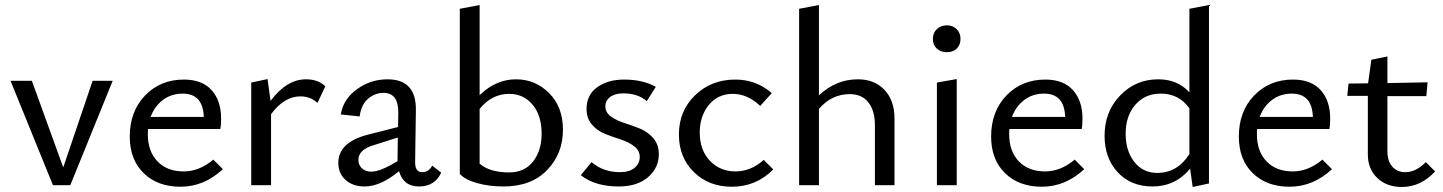

<svg xmlns="http://www.w3.org/2000/svg" viewBox="-20 -738 5748 765"><path d="M349 -416H429L260 0H191L22 -416H107L232 -71Z M830 -102 868 -64Q793 6 699 6Q608 6 552.5 -48Q497 -102 497 -194Q497 -294 558 -357.5Q619 -421 713 -421Q785 -421 823 -379Q861 -337 861 -265Q861 -238 858 -224H570Q569 -217 569 -203Q569 -135 607.5 -95Q646 -55 712 -55Q774 -55 830 -102ZM708 -365Q663 -365 629.5 -340Q596 -315 580 -272H792Q789 -365 708 -365Z M1199 -422Q1248 -422 1276 -394L1245 -328Q1217 -354 1177 -354Q1112 -354 1060 -283V0H981V-409L1046 -423L1058 -336Q1122 -422 1199 -422Z M1702 -78 1738 -50Q1712 5 1650 5Q1587 5 1570 -56Q1496 5 1433 5Q1386 5 1357 -21Q1328 -47 1328 -89Q1328 -172 1448 -202L1566 -232L1567 -288Q1568 -368 1508 -368Q1474 -368 1446.5 -344.5Q1419 -321 1413 -274L1338 -282Q1347 -342 1401.5 -382Q1456 -422 1524 -422Q1639 -422 1637 -299L1634 -91Q1634 -52 1662 -52Q1688 -52 1702 -78ZM1460 -54Q1495 -54 1564 -96V-104L1565 -190L1467 -159Q1408 -141 1408 -101Q1408 -80 1422.5 -67Q1437 -54 1460 -54Z M2036 -422Q2113 -422 2168 -367Q2223 -312 2223 -221Q2223 -126 2160 -60.5Q2097 5 1986 5Q1929 5 1881 -8.5Q1833 -22 1812 -45V-703L1891 -718V-359Q1956 -422 2036 -422ZM2009 -51Q2070 -51 2104 -94.5Q2138 -138 2138 -205Q2138 -278 2102 -321Q2066 -364 2009 -364Q1939 -364 1891 -304V-86Q1931 -51 2009 -51Z M2445 5Q2351 5 2294 -40L2337 -92Q2384 -52 2450 -52Q2487 -52 2508 -69Q2529 -86 2529 -113Q2529 -138 2507 -155Q2485 -172 2454 -182Q2423 -192 2392 -204Q2361 -216 2339 -241Q2317 -266 2317 -304Q2317 -360 2359.5 -390.5Q2402 -421 2467 -421Q2541 -421 2593 -392L2557 -335Q2522 -366 2463 -366Q2430 -366 2411 -351.5Q2392 -337 2392 -314Q2392 -290 2414 -274Q2436 -258 2467.5 -248Q2499 -238 2530 -225.5Q2561 -213 2583 -187.5Q2605 -162 2605 -124Q2605 -69 2562 -32Q2519 5 2445 5Z M2896 6Q2804 6 2744.5 -52.5Q2685 -111 2685 -202Q2685 -296 2749.5 -358.5Q2814 -421 2910 -421Q2993 -421 3055 -367L3009 -316Q2958 -364 2900 -364Q2840 -364 2804 -319.5Q2768 -275 2768 -210Q2768 -140 2808.5 -97.5Q2849 -55 2910 -55Q2972 -55 3023 -101L3061 -63Q2993 6 2896 6Z M3398 -422Q3464 -422 3504 -380Q3544 -338 3544 -266V0H3466V-239Q3466 -297 3440 -330Q3414 -363 3366 -363Q3293 -363 3243 -304V0H3164V-703L3243 -718V-358Q3311 -422 3398 -422Z M3753 -530Q3728 -530 3712.5 -544.5Q3697 -559 3697 -583Q3697 -607 3712.5 -622Q3728 -637 3753 -637Q3776 -637 3791.5 -622Q3807 -607 3807 -583Q3807 -559 3792 -544.5Q3777 -530 3753 -530ZM3713 0V-409L3792 -423V0Z M4262 -102 4300 -64Q4225 6 4131 6Q4040 6 3984.5 -48Q3929 -102 3929 -194Q3929 -294 3990 -357.5Q4051 -421 4145 -421Q4217 -421 4255 -379Q4293 -337 4293 -265Q4293 -238 4290 -224H4002Q4001 -217 4001 -203Q4001 -135 4039.5 -95Q4078 -55 4144 -55Q4206 -55 4262 -102ZM4140 -365Q4095 -365 4061.5 -340Q4028 -315 4012 -272H4224Q4221 -365 4140 -365Z M4719 -703 4797 -718V-7L4732 7L4722 -66Q4663 5 4572 5Q4486 5 4433.5 -51.5Q4381 -108 4381 -197Q4381 -293 4443 -357.5Q4505 -422 4595 -422Q4672 -422 4719 -370ZM4591 -49Q4671 -49 4719 -124V-306Q4678 -365 4605 -365Q4542 -365 4503.5 -320.5Q4465 -276 4465 -205Q4465 -137 4499.5 -93Q4534 -49 4591 -49Z M5249 -102 5287 -64Q5212 6 5118 6Q5027 6 4971.5 -48Q4916 -102 4916 -194Q4916 -294 4977 -357.5Q5038 -421 5132 -421Q5204 -421 5242 -379Q5280 -337 5280 -265Q5280 -238 5277 -224H4989Q4988 -217 4988 -203Q4988 -135 5026.5 -95Q5065 -55 5131 -55Q5193 -55 5249 -102ZM5127 -365Q5082 -365 5048.5 -340Q5015 -315 4999 -272H5211Q5208 -365 5127 -365Z M5661 -92 5698 -55Q5641 7 5565 7Q5505 7 5467.5 -29Q5430 -65 5430 -122V-356H5348L5353 -405L5431 -406L5444 -500L5508 -513V-407L5668 -410L5663 -355H5508V-136Q5508 -96 5527.5 -74Q5547 -52 5579 -52Q5622 -52 5661 -92Z"/></svg>

Font: EauTest Medium
Style: Regular
Weight: 500
Designer: Christian Thalmann (Catharsis Fonts)
Version: Version 0.001;PS 000.001;hotconv 1.0.88;makeotf.lib2.5.64775